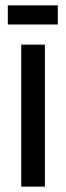

<svg xmlns="http://www.w3.org/2000/svg" viewBox="-20 -694 246 714"><path d="M59 0V-528H147V0ZM9 -603V-674H195V-603Z"/></svg>

Font: Bricolage Grotesque 24pt Condensed
Style: Regular
Weight: 400
Width: 3
Designer: Mathieu Triay
Foundry: Atelier Triay
Version: Version 1.001;gftools[0.9.33.dev8+g029e19f]